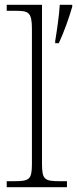

<svg xmlns="http://www.w3.org/2000/svg" viewBox="-20 -780 321 800"><path d="M8 0H259V-25H233C166 -25 155 -30 155 -98V-760H8V-735H43C99 -735 113 -730 113 -659V-98C113 -30 102 -25 35 -25H8ZM210 -609V-600H225C246 -644 269 -710 281 -752V-760H229C227 -721 218 -658 210 -609Z"/></svg>

Font: Noto Serif Myanmar ExtraLight
Style: Regular
Weight: 200
Designer: Ben Mitchell and the Monotype Design Team
Foundry: Monotype Imaging Inc.
Version: Version 2.106